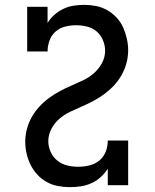

<svg xmlns="http://www.w3.org/2000/svg" viewBox="-20 -763 640 791"><path d="M268 8Q244 8 219.5 3.5Q195 -1 173 -13Q151 -25 134 -43.5Q117 -62 106 -84Q95 -106 89.5 -130.5Q84 -155 84 -179Q84 -206 91 -232Q98 -258 111 -281Q124 -304 142 -323.5Q160 -343 181.5 -359Q203 -375 226.5 -387.5Q250 -400 274.5 -410.5Q299 -421 323 -432.5Q347 -444 367 -461.5Q387 -479 400 -503Q413 -527 413 -554Q413 -576 404 -597.5Q395 -619 378 -633.5Q361 -648 338.5 -653.5Q316 -659 294 -659Q271 -659 248.5 -653.5Q226 -648 209 -633Q192 -618 184 -596Q176 -574 176 -551H92V-735H176V-668Q187 -687 204 -702Q221 -717 241 -726.5Q261 -736 283 -739.5Q305 -743 328 -743Q352 -743 376.5 -738Q401 -733 422 -721Q443 -709 460 -691Q477 -673 487 -650.5Q497 -628 502.5 -604Q508 -580 508 -556Q508 -529 501 -503Q494 -477 481 -454Q468 -431 450 -411.5Q432 -392 410.5 -376Q389 -360 365.5 -347.5Q342 -335 317.5 -324.5Q293 -314 269 -302.5Q245 -291 225 -274Q205 -257 192 -232.5Q179 -208 179 -182Q179 -159 188.5 -137.5Q198 -116 216 -101.5Q234 -87 256.5 -81.5Q279 -76 302 -76Q325 -76 348 -81.5Q371 -87 389 -101.5Q407 -116 415.5 -138Q424 -160 424 -184H508V0H424V-68Q412 -49 395 -33.5Q378 -18 357 -8.5Q336 1 313.5 4.5Q291 8 268 8Z"/></svg>

Font: Iosevka HT Medium Extended
Style: Regular
Weight: 500
Width: 7
Monospace: yes
Designer: Belleve Invis
Foundry: Belleve Invis
Version: Version 32.3.0; ttfautohint (v1.8.4)